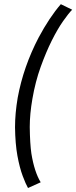

<svg xmlns="http://www.w3.org/2000/svg" viewBox="-20 -718 373 939"><path d="M117 201.5Q106 182.5 91 142.5Q76 102.5 65.2 43.8Q54.5 -15 53.5 -96Q53.5 -163 66.5 -240Q94.5 -392 169 -534.5Q222 -633.5 277.5 -697.5L333 -670.5Q315.5 -653 288.5 -614.5Q261.5 -576 233.2 -519.5Q205 -463 179 -391Q153 -319 138.5 -235Q125.5 -160 125.5 -97Q126.5 -14.5 133.5 33Q148 122.5 179 173.5Z"/></svg>

Font: Lucymar Sans
Style: Italic
Weight: 400
Italic angle: -10°
Foundry: The League of Moveable Type (original font) / Main changes by Cristiano Sobral with portions from Mirco Monsees
Version: Version 2.00;August 30, 2020;FontCreator 13.0.0.2681 64-bit